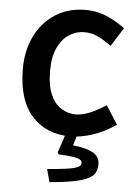

<svg xmlns="http://www.w3.org/2000/svg" viewBox="-61 -717 737 1033"><g transform="rotate(5 307.0 -200.0)"><path d="M335 15Q205 15 127.5 -71.5Q50 -158 50 -326Q50 -425 88.5 -503Q127 -581 197 -625.5Q267 -670 359 -670Q395 -670 428.5 -662Q462 -654 497.5 -636.5Q533 -619 573 -590L510 -489Q474 -515 448.5 -528Q423 -541 402.5 -545.5Q382 -550 362 -550Q319 -550 281 -525.5Q243 -501 220 -452Q197 -403 197 -328Q197 -247 219 -198Q241 -149 277.5 -127Q314 -105 355 -105Q384 -105 423.5 -119.5Q463 -134 517 -169L581 -69Q514 -24 451.5 -4.5Q389 15 335 15ZM317 -16H379L341 106L338 60Q403 66 438 78.5Q473 91 486.5 109Q500 127 500 150Q500 175 491 194.5Q482 214 456 228Q430 242 379.5 252.5Q329 263 246 270L227 201Q284 196 320 191.5Q356 187 375 181.5Q394 176 401.5 169Q409 162 409 152Q409 142 398.5 135Q388 128 360.5 123.5Q333 119 282 117L276 107Z"/></g></svg>

Font: Intel One Mono Light
Style: Regular
Weight: 300
Monospace: yes
Designer: Fred Shallcrass
Foundry: Frere-Jones Type LLC
Version: Version 1.004